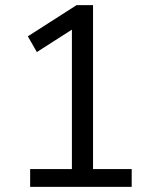

<svg xmlns="http://www.w3.org/2000/svg" viewBox="-20 -725 589 745"><path d="M97 0V-69H259V-638L298 -635L123 -523L88 -584L277 -705H341V-69H491V0Z"/></svg>

Font: Nunito Sans 10pt SemiCondensed
Style: Regular
Weight: 400
Width: 4
Designer: Vernon Adams
Foundry: Vernon Adams
Version: Version 3.101;gftools[0.9.27]